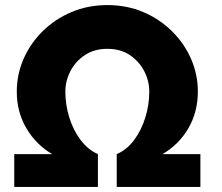

<svg xmlns="http://www.w3.org/2000/svg" viewBox="-20 -735 872 755"><path d="M36 0V-129H185Q121 -167 83.5 -231Q46 -295 46 -375Q46 -442 72.5 -503Q99 -564 147.5 -612Q196 -660 261 -687.5Q326 -715 402 -715Q479 -715 543.5 -687.5Q608 -660 656.5 -612Q705 -564 731.5 -503Q758 -442 758 -375Q758 -295 721 -231Q684 -167 619 -129H768V0H439V-129Q479 -146 507.5 -184.5Q536 -223 551.5 -273Q567 -323 567 -375Q567 -417 547 -455.5Q527 -494 490.5 -518.5Q454 -543 402 -543Q351 -543 314 -518.5Q277 -494 257 -455.5Q237 -417 237 -375Q237 -323 252.5 -273Q268 -223 297 -184.5Q326 -146 365 -129V0Z"/></svg>

Font: Raleway Black
Style: Italic
Weight: 900
Italic angle: -12°
Designer: Matt McInerney, Pablo Impallari, Rodrigo Fuenzalida
Foundry: Matt McInerney, Pablo Impallari, Rodrigo Fuenzalida
Version: Version 4.101;RELEASE